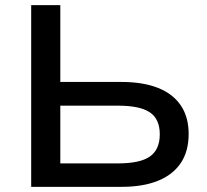

<svg xmlns="http://www.w3.org/2000/svg" viewBox="-20 -725 804 745"><path d="M101 0V-705H214V-407H451Q535 -407 593 -384Q651 -361 681.5 -316Q712 -271 712 -205Q712 -138 681.5 -92.5Q651 -47 593 -23.5Q535 0 451 0ZM214 -91H438Q524 -91 562 -118Q600 -145 600 -204Q600 -263 561.5 -289Q523 -315 438 -315H214Z"/></svg>

Font: Nunito Sans 10pt SemiExpanded SemiBold
Style: Regular
Weight: 600
Width: 6
Designer: Vernon Adams
Foundry: Vernon Adams
Version: Version 3.101;gftools[0.9.27]